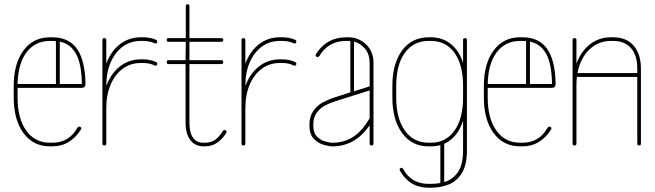

<svg xmlns="http://www.w3.org/2000/svg" viewBox="-20 -679 3056 896"><path d="M358 -75Q334 -37 300.5 -16.5Q267 4 224 4H213Q135 4 89.5 -58Q44 -120 44 -224V-278Q44 -382 89.5 -443.5Q135 -505 213 -505H224Q301 -505 339 -451.5Q377 -398 379 -288Q379 -269 361 -269H62V-224Q62 -126 102.5 -69.5Q143 -13 213 -13H224Q303 -13 342 -84Q345 -88 350 -88Q359 -88 359 -79Q359 -76 358 -75ZM213 -488Q144 -488 104 -435Q64 -382 62 -287H241V-487Q233 -488 224 -488ZM362 -287Q361 -379 335.5 -426.5Q310 -474 259 -485V-287Z M476 -9Q476 0 467 0Q458 0 458 -9V-493Q458 -501 467 -501Q476 -501 476 -493V-382Q497 -439 539 -472Q581 -505 637 -505H648Q665 -505 680.5 -502Q696 -499 709 -493Q714 -490 714 -485Q714 -479 710 -477Q706 -475 702 -477Q691 -482 677.5 -485Q664 -488 648 -488H637Q589 -488 553 -461.5Q517 -435 496.5 -388Q476 -341 476 -278Q497 -335 539 -368.5Q581 -402 637 -402H648Q683 -402 709 -389Q714 -387 714 -381Q714 -376 710 -373.5Q706 -371 702 -373Q691 -379 677.5 -382Q664 -385 648 -385H637Q589 -385 553 -358.5Q517 -332 496.5 -284.5Q476 -237 476 -174Z M1020 -68Q1023 -72 1028 -72Q1037 -72 1037 -64Q1037 -60 1036 -59Q1019 -31 994 -13.5Q969 4 937 4H930Q891 4 868.5 -25Q846 -54 846 -107V-380H766Q758 -380 758 -389Q758 -398 766 -398H846L847 -484H766Q758 -484 758 -493Q758 -501 766 -501H847V-651Q847 -659 856 -659Q864 -659 864 -651V-501H1013Q1022 -501 1022 -493Q1022 -484 1013 -484H864V-398H1013Q1022 -398 1022 -389Q1022 -380 1013 -380H864V-107Q864 -13 930 -13H937Q965 -13 985 -27.5Q1005 -42 1020 -68Z M1125 -9Q1125 0 1116 0Q1107 0 1107 -9V-493Q1107 -501 1116 -501Q1125 -501 1125 -493V-382Q1146 -439 1188 -472Q1230 -505 1286 -505H1297Q1314 -505 1329.5 -502Q1345 -499 1358 -493Q1363 -490 1363 -485Q1363 -479 1359 -477Q1355 -475 1351 -477Q1340 -482 1326.5 -485Q1313 -488 1297 -488H1286Q1238 -488 1202 -461.5Q1166 -435 1145.5 -388Q1125 -341 1125 -278Q1146 -335 1188 -368.5Q1230 -402 1286 -402H1297Q1332 -402 1358 -389Q1363 -387 1363 -381Q1363 -376 1359 -373.5Q1355 -371 1351 -373Q1340 -379 1326.5 -382Q1313 -385 1297 -385H1286Q1238 -385 1202 -358.5Q1166 -332 1145.5 -284.5Q1125 -237 1125 -174Z M1723 -9Q1723 0 1714 0Q1705 0 1705 -9V-94Q1669 -43 1626 -19.5Q1583 4 1533 4H1531Q1515 4 1489.5 -3.5Q1464 -11 1444 -32Q1424 -53 1424 -93V-96Q1424 -135 1441.5 -160.5Q1459 -186 1485.5 -200.5Q1512 -215 1537 -223L1615 -248V-488Q1611 -488 1606 -488H1595Q1512 -488 1470 -417Q1467 -413 1462 -413Q1453 -413 1453 -422Q1453 -425 1454 -426Q1504 -505 1595 -505H1606Q1653 -505 1688 -472Q1723 -439 1723 -385ZM1705 -385Q1705 -425 1684 -451Q1663 -477 1632 -485V-253L1705 -276ZM1531 -13H1533Q1585 -13 1627 -39.5Q1669 -66 1705 -127V-257L1543 -206Q1518 -198 1495 -185.5Q1472 -173 1457 -151.5Q1442 -130 1442 -96V-93Q1442 -60 1458 -43Q1474 -26 1495.5 -19.5Q1517 -13 1531 -13Z M1846 117Q1845 116 1845 113Q1845 104 1854 104Q1859 104 1861 109Q1899 179 1980 179H1991Q2015 179 2035 175V-2Q2015 4 1991 4H1980Q1902 4 1856.5 -58Q1811 -120 1811 -224V-278Q1811 -382 1856.5 -443.5Q1902 -505 1980 -505H1991Q2045 -505 2084 -473.5Q2123 -442 2141 -386V-493Q2141 -501 2150 -501Q2159 -501 2159 -493V23Q2159 89 2136.5 127Q2114 165 2076 181Q2038 197 1991 197H1980Q1891 197 1846 117ZM1829 -278V-224Q1829 -126 1869.5 -69.5Q1910 -13 1980 -13H1991Q2061 -13 2101 -69.5Q2141 -126 2141 -224V-278Q2141 -377 2101 -432.5Q2061 -488 1991 -488H1980Q1910 -488 1869.5 -432.5Q1829 -377 1829 -278ZM2141 23V-115Q2115 -36 2053 -8V171Q2093 159 2117 124.5Q2141 90 2141 23Z M2552 -75Q2528 -37 2494.5 -16.5Q2461 4 2418 4H2407Q2329 4 2283.5 -58Q2238 -120 2238 -224V-278Q2238 -382 2283.5 -443.5Q2329 -505 2407 -505H2418Q2495 -505 2533 -451.5Q2571 -398 2573 -288Q2573 -269 2555 -269H2256V-224Q2256 -126 2296.5 -69.5Q2337 -13 2407 -13H2418Q2497 -13 2536 -84Q2539 -88 2544 -88Q2553 -88 2553 -79Q2553 -76 2552 -75ZM2407 -488Q2338 -488 2298 -435Q2258 -382 2256 -287H2435V-487Q2427 -488 2418 -488ZM2556 -287Q2555 -379 2529.5 -426.5Q2504 -474 2453 -485V-287Z M2670 -9Q2670 0 2661 0Q2652 0 2652 -9V-493Q2652 -501 2661 -501Q2670 -501 2670 -493V-382Q2691 -439 2733 -472Q2775 -505 2831 -505H2842Q2903 -505 2937 -466Q2971 -427 2971 -358V-9Q2971 0 2963 0Q2954 0 2954 -9V-320H2672Q2670 -300 2670 -278ZM2831 -488Q2772 -488 2730 -447.5Q2688 -407 2675 -338H2954V-358Q2954 -421 2924.5 -454.5Q2895 -488 2842 -488Z"/></svg>

Font: Libertine Sup Thin
Style: Regular
Weight: 100
Designer: Bastien Sozeau
Foundry: NBR — Bastien Sozeau
Version: Version 2.003; ttfautohint (v1.8.4.7-5d5b);gftools[0.9.33]